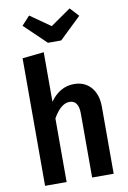

<svg xmlns="http://www.w3.org/2000/svg" viewBox="-104 -1035 732 1097"><g transform="rotate(-10 262.5 -487.0)"><path d="M301 -802H224L98 -923L145 -974L262 -892L380 -974L427 -923ZM329 -544Q391 -544 427.5 -502Q464 -460 464 -388V0H339V-371Q339 -448 286 -448Q236 -448 191 -369V0H66V-740L191 -753V-466Q247 -544 329 -544Z"/></g></svg>

Font: Fira Sans Condensed Medium
Style: Regular
Weight: 500
Width: 3
Designer: Carrois Corporate & Edenspiekermann AG
Foundry: Carrois Corporate GbR & Edenspiekermann AG
Version: Version 4.203;PS 004.203;hotconv 1.0.88;makeotf.lib2.5.64775